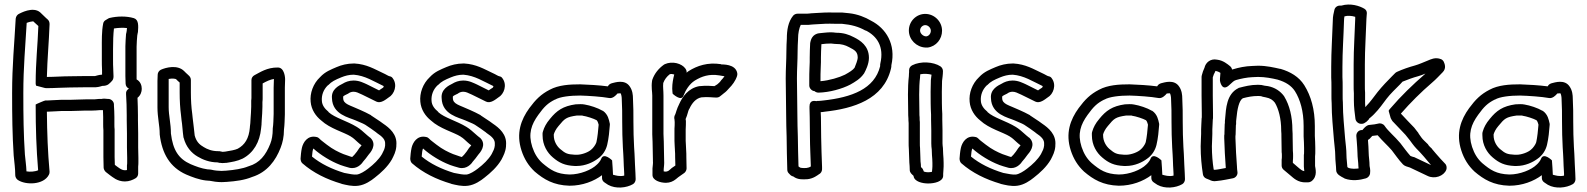

<svg xmlns="http://www.w3.org/2000/svg" viewBox="-20 -803 7077 856"><path d="M34 -388C34 -287 35 -203 41 -110C44 -78 48 -51 48 -22C48 -15 52 -6 59 -1C94 23 175 22 198 -24C200 -27 201 -32 201 -37C193 -127 190 -207 189 -305H191C206 -305 241 -308 252 -308H292C317 -308 339 -310 361 -310H391C401 -310 414 -311 425 -312H439C439 -302 440 -291 440 -281V-249C440 -241 440 -234 441 -222V-103C441 -83 442 -71 442 -56C442 -50 446 -41 452 -36L470 -22C482 -14 502 6 537 6C556 6 572 -1 584 -8C591 -12 596 -20 596 -29V-60C597 -67 597 -76 597 -81V-99C597 -117 596 -129 596 -146V-208C596 -228 595 -249 595 -267V-289C595 -315 594 -340 593 -367C607 -378 612 -394 612 -407C612 -421 607 -439 589 -449V-595C590 -612 590 -631 592 -645L594 -656C594 -657 595 -659 595 -660C597 -687 599 -715 577 -722C544 -732 502 -731 469 -723C467 -723 464 -721 462 -720L452 -714C446 -711 441 -705 440 -698C433 -663 434 -622 434 -584V-537C434 -522 434 -506 435 -490V-470H433C418 -469 410 -465 404 -464H365C339 -464 316 -463 292 -463C259 -463 222 -460 189 -460C191 -541 198 -613 201 -695C201 -711 193 -716 186 -722L159 -748C126 -776 69 -743 66 -742C58 -739 51 -730 50 -720C44 -607 34 -512 34 -388ZM84 -388C84 -504 93 -595 99 -701C109 -705 123 -708 128 -708L151 -687C148 -601 139 -526 139 -431C139 -428 140 -424 141 -421C141 -421 178 -411 179 -411C181 -411 184 -410 185 -410H191C222 -410 263 -413 292 -413C318 -413 341 -414 365 -414H407C423 -415 431 -419 436 -420C462 -420 468 -431 479 -442C490 -453 485 -470 485 -491V-493C484 -507 484 -522 484 -537V-584C484 -617 485 -651 488 -676C505 -679 528 -680 546 -678C546 -674 545 -668 545 -666L543 -655C543 -654 542 -653 542 -652C540 -634 540 -614 539 -597V-464L540 -430C540 -420 547 -411 555 -408C546 -402 541 -396 542 -384C544 -354 545 -320 545 -289V-267C545 -247 546 -226 546 -208V-146C546 -127 547 -115 547 -99V-81C547 -75 547 -69 546 -66V-45C542 -44 540 -44 537 -44C521 -44 507 -57 492 -68C492 -81 491 -89 491 -103V-226C490 -233 490 -241 490 -249V-281C490 -298 489 -319 488 -332V-337C488 -352 474 -362 463 -362H460C453 -363 450 -363 448 -363H441C439 -363 436 -363 434 -362H422L411 -361C405 -360 400 -360 391 -360H361C337 -360 315 -358 292 -358H252C237 -358 202 -355 191 -355H182C181 -356 139 -338 139 -337C139 -229 142 -140 150 -44C138 -38 114 -36 98 -39C97 -67 93 -90 91 -114C85 -205 84 -287 84 -388Z M682 -325C682 -280 692 -242 692 -207V-204C702 -118 738 -57 810 -25C836 -14 866 -2 900 2H903C905 2 908 3 915 3C928 6 950 9 968 9C978 9 984 8 988 8H990C1032 5 1070 0 1104 -14C1171 -35 1209 -87 1231 -144C1240 -167 1246 -193 1246 -225C1249 -248 1249 -269 1250 -293V-412C1250 -422 1251 -433 1251 -445C1252 -457 1248 -502 1219 -502C1170 -503 1137 -479 1115 -468C1107 -464 1101 -456 1101 -446V-366C1101 -360 1100 -357 1100 -355V-327C1100 -308 1098 -293 1097 -272L1096 -254C1095 -248 1094 -239 1094 -237V-235C1090 -185 1071 -157 1040 -140C1027 -134 1008 -131 984 -127C979 -127 975 -126 973 -126C973 -126 961 -128 958 -129H953C925 -129 905 -137 887 -148L886 -149C868 -159 855 -173 848 -199C845 -221 843 -250 839 -277L837 -296C833 -323 831 -358 831 -390V-446C831 -462 819 -468 809 -478L801 -486C771 -516 719 -502 697 -492C689 -488 683 -479 683 -470L682 -442ZM732 -325V-451C750 -455 764 -451 765 -450L773 -442C775 -440 779 -437 781 -435V-390C781 -356 783 -319 787 -290L789 -271V-270C793 -247 794 -217 798 -190C798 -189 799 -188 799 -188C809 -149 833 -121 861 -105C884 -91 915 -79 950 -79L958 -77H963C963 -77 963 -76 972 -76C981 -76 985 -77 986 -77H990C1014 -81 1037 -84 1062 -96C1111 -122 1138 -170 1144 -230C1145 -239 1145 -243 1146 -248V-251L1147 -270C1148 -289 1150 -304 1150 -327V-348C1151 -356 1151 -361 1151 -366V-431C1169 -441 1184 -448 1201 -451V-446C1201 -437 1200 -425 1200 -412V-295C1199 -269 1199 -250 1196 -230V-227C1196 -202 1192 -179 1185 -162C1165 -111 1137 -76 1089 -62C1088 -62 1087 -61 1086 -61C1062 -51 1025 -45 987 -42C977 -42 973 -41 968 -41C955 -41 935 -43 924 -46C922 -46 919 -47 918 -47C916 -47 912 -48 905 -48C877 -52 854 -61 830 -71C776 -95 751 -134 742 -208C742 -252 732 -288 732 -325Z M1320 -96C1320 -90 1322 -80 1328 -75C1377 -32 1437 -3 1502 16C1502 16 1503 17 1504 17C1522 21 1549 29 1578 25C1608 21 1635 2 1651 -11C1678 -32 1708 -59 1727 -92C1736 -110 1745 -126 1747 -151V-155C1752 -204 1716 -233 1688 -252C1670 -266 1650 -277 1635 -288C1634 -288 1634 -290 1633 -290C1617 -299 1603 -305 1588 -312C1539 -335 1510 -338 1510 -366V-369C1509 -374 1510 -375 1531 -385C1532 -385 1533 -386 1534 -387C1540 -391 1547 -394 1556 -394C1569 -394 1577 -389 1595 -381C1614 -371 1635 -362 1658 -350C1678 -340 1702 -361 1712 -368C1739 -383 1753 -425 1731 -454C1728 -459 1723 -462 1717 -463C1711 -464 1702 -471 1686 -478C1651 -494 1615 -517 1560 -520H1558C1528 -520 1502 -513 1481 -504C1456 -493 1430 -484 1407 -459C1376 -430 1361 -387 1365 -349C1368 -314 1388 -285 1412 -266C1452 -229 1513 -214 1545 -194L1546 -193C1555 -188 1564 -179 1575 -169C1582 -163 1585 -160 1592 -155C1590 -152 1585 -146 1582 -143C1574 -131 1569 -123 1560 -113L1550 -103C1540 -105 1525 -112 1511 -116C1489 -125 1464 -137 1437 -158C1425 -168 1411 -177 1404 -185C1401 -188 1397 -191 1392 -192C1350 -202 1331 -166 1326 -144C1322 -126 1321 -108 1320 -96ZM1371 -105C1372 -120 1374 -135 1377 -141C1410 -111 1457 -83 1494 -69C1495 -69 1496 -68 1496 -68C1508 -64 1522 -59 1538 -55C1573 -47 1593 -75 1596 -78V-79C1607 -91 1615 -102 1623 -113C1630 -121 1663 -157 1632 -188C1631 -189 1630 -190 1629 -190C1620 -197 1616 -201 1609 -207C1600 -215 1586 -228 1571 -237C1527 -264 1472 -278 1445 -303L1444 -305C1428 -318 1416 -334 1415 -353C1413 -377 1421 -403 1442 -423C1443 -423 1444 -424 1444 -424C1458 -439 1474 -447 1501 -458C1518 -465 1536 -470 1557 -470C1608 -466 1646 -440 1691 -419C1690 -415 1688 -412 1688 -412C1687 -412 1687 -411 1686 -411C1679 -407 1673 -402 1670 -400C1649 -411 1633 -418 1618 -426C1617 -426 1616 -427 1616 -427C1602 -433 1583 -444 1556 -444C1536 -444 1519 -437 1508 -430C1492 -422 1456 -405 1460 -365C1462 -292 1537 -279 1566 -266C1581 -259 1596 -254 1608 -247C1627 -234 1643 -224 1657 -213C1658 -213 1659 -211 1659 -211C1686 -193 1699 -180 1697 -159V-154C1695 -138 1691 -132 1683 -116C1669 -92 1646 -70 1621 -51C1607 -40 1586 -27 1572 -25C1558 -23 1536 -28 1515 -32C1459 -49 1410 -73 1371 -105Z M1809 -96C1809 -90 1811 -80 1817 -75C1866 -32 1926 -3 1991 16C1991 16 1992 17 1993 17C2011 21 2038 29 2067 25C2097 21 2124 2 2140 -11C2167 -32 2197 -59 2216 -92C2225 -110 2234 -126 2236 -151V-155C2241 -204 2205 -233 2177 -252C2159 -266 2139 -277 2124 -288C2123 -288 2123 -290 2122 -290C2106 -299 2092 -305 2077 -312C2028 -335 1999 -338 1999 -366V-369C1998 -374 1999 -375 2020 -385C2021 -385 2022 -386 2023 -387C2029 -391 2036 -394 2045 -394C2058 -394 2066 -389 2084 -381C2103 -371 2124 -362 2147 -350C2167 -340 2191 -361 2201 -368C2228 -383 2242 -425 2220 -454C2217 -459 2212 -462 2206 -463C2200 -464 2191 -471 2175 -478C2140 -494 2104 -517 2049 -520H2047C2017 -520 1991 -513 1970 -504C1945 -493 1919 -484 1896 -459C1865 -430 1850 -387 1854 -349C1857 -314 1877 -285 1901 -266C1941 -229 2002 -214 2034 -194L2035 -193C2044 -188 2053 -179 2064 -169C2071 -163 2074 -160 2081 -155C2079 -152 2074 -146 2071 -143C2063 -131 2058 -123 2049 -113L2039 -103C2029 -105 2014 -112 2000 -116C1978 -125 1953 -137 1926 -158C1914 -168 1900 -177 1893 -185C1890 -188 1886 -191 1881 -192C1839 -202 1820 -166 1815 -144C1811 -126 1810 -108 1809 -96ZM1860 -105C1861 -120 1863 -135 1866 -141C1899 -111 1946 -83 1983 -69C1984 -69 1985 -68 1985 -68C1997 -64 2011 -59 2027 -55C2062 -47 2082 -75 2085 -78V-79C2096 -91 2104 -102 2112 -113C2119 -121 2152 -157 2121 -188C2120 -189 2119 -190 2118 -190C2109 -197 2105 -201 2098 -207C2089 -215 2075 -228 2060 -237C2016 -264 1961 -278 1934 -303L1933 -305C1917 -318 1905 -334 1904 -353C1902 -377 1910 -403 1931 -423C1932 -423 1933 -424 1933 -424C1947 -439 1963 -447 1990 -458C2007 -465 2025 -470 2046 -470C2097 -466 2135 -440 2180 -419C2179 -415 2177 -412 2177 -412C2176 -412 2176 -411 2175 -411C2168 -407 2162 -402 2159 -400C2138 -411 2122 -418 2107 -426C2106 -426 2105 -427 2105 -427C2091 -433 2072 -444 2045 -444C2025 -444 2008 -437 1997 -430C1981 -422 1945 -405 1949 -365C1951 -292 2026 -279 2055 -266C2070 -259 2085 -254 2097 -247C2116 -234 2132 -224 2146 -213C2147 -213 2148 -211 2148 -211C2175 -193 2188 -180 2186 -159V-154C2184 -138 2180 -132 2172 -116C2158 -92 2135 -70 2110 -51C2096 -40 2075 -27 2061 -25C2047 -23 2025 -28 2004 -32C1948 -49 1899 -73 1860 -105Z M2305 -132C2317 -95 2336 -64 2364 -38C2405 -3 2448 23 2519 25C2577 25 2628 5 2664 -22V-9C2664 -1 2669 7 2676 11L2691 21C2725 40 2773 35 2802 18C2809 14 2814 5 2814 -4L2813 -31C2812 -44 2812 -55 2811 -69L2810 -93C2810 -108 2808 -127 2807 -148C2805 -194 2804 -212 2804 -259C2804 -299 2804 -326 2802 -363C2802 -379 2800 -400 2788 -417C2766 -451 2721 -435 2708 -432C2701 -430 2694 -426 2690 -418C2652 -423 2601 -426 2567 -427C2519 -427 2470 -424 2431 -403C2392 -383 2368 -359 2340 -321C2303 -270 2280 -209 2305 -132ZM2353 -148C2334 -207 2349 -248 2380 -291C2406 -327 2422 -343 2454 -359H2455C2477 -372 2523 -377 2567 -377C2604 -376 2663 -372 2696 -366C2712 -363 2726 -378 2732 -385V-386C2740 -387 2745 -387 2747 -387C2749 -384 2752 -373 2752 -362V-361C2754 -326 2754 -299 2754 -259C2754 -212 2755 -192 2757 -146C2758 -123 2760 -106 2760 -93L2761 -66V-65C2762 -56 2762 -42 2763 -29V-20C2742 -15 2725 -21 2713 -24C2712 -48 2711 -62 2709 -88C2709 -88 2671 -126 2660 -94C2657 -86 2647 -74 2641 -69C2618 -46 2567 -25 2519 -25C2461 -27 2435 -45 2398 -76C2377 -95 2363 -118 2353 -148ZM2399 -199C2399 -156 2420 -122 2445 -101C2473 -77 2498 -65 2542 -63H2551C2590 -63 2625 -80 2646 -96C2666 -110 2681 -132 2687 -157C2694 -186 2697 -220 2699 -247C2699 -250 2699 -253 2698 -255C2695 -268 2691 -293 2668 -309H2667C2645 -322 2611 -333 2587 -337C2573 -340 2560 -338 2550 -338H2547C2490 -330 2462 -310 2432 -273C2415 -253 2406 -235 2401 -218C2398 -210 2399 -204 2399 -199ZM2449 -199V-204C2452 -214 2458 -227 2470 -241C2498 -275 2504 -281 2552 -288H2576C2577 -288 2577 -287 2578 -287C2594 -285 2628 -274 2640 -267C2642 -265 2645 -262 2649 -247C2647 -222 2644 -191 2639 -169C2637 -160 2624 -142 2617 -137C2605 -125 2575 -113 2551 -113H2544C2508 -115 2501 -119 2477 -139C2462 -152 2449 -174 2449 -199Z M2887 -442C2883 -413 2888 -394 2888 -377V-204C2889 -180 2890 -161 2890 -137C2890 -118 2891 -100 2891 -85V-83C2892 -77 2890 -64 2889 -52V-23C2889 1 2923 12 2949 12C2967 12 2982 5 2993 -4L3004 -13C3013 -19 3023 -26 3031 -32C3036 -36 3041 -44 3041 -52C3041 -69 3040 -87 3040 -102C3040 -113 3040 -123 3039 -136C3039 -151 3037 -163 3037 -175V-226C3038 -239 3038 -253 3038 -262C3038 -264 3038 -267 3037 -269V-273C3045 -290 3048 -310 3052 -316C3052 -317 3054 -318 3054 -319C3065 -343 3082 -364 3107 -369C3136 -372 3158 -368 3174 -368C3180 -368 3187 -370 3192 -375C3195 -378 3202 -382 3207 -387C3217 -394 3224 -402 3231 -410C3244 -423 3259 -442 3266 -464C3267 -468 3268 -473 3267 -477C3259 -519 3201 -515 3195 -516L3194 -517C3135 -526 3088 -510 3050 -486C3046 -483 3045 -482 3041 -479C3042 -485 3040 -491 3036 -497C3020 -520 2978 -532 2944 -517C2943 -516 2940 -515 2939 -514C2917 -498 2898 -476 2888 -447C2888 -446 2887 -444 2887 -442ZM2937 -433C2943 -449 2953 -462 2966 -472C2972 -474 2979 -473 2986 -471C2981 -451 2977 -432 2977 -408C2977 -396 2979 -387 2979 -385C2979 -385 3017 -349 3027 -376C3037 -402 3054 -429 3078 -444C3109 -463 3142 -474 3186 -467C3196 -465 3204 -464 3210 -463C3205 -456 3201 -451 3195 -445C3191 -438 3183 -431 3178 -427C3174 -424 3168 -421 3165 -419C3151 -420 3128 -422 3100 -419H3098C3048 -410 3022 -370 3009 -341C2996 -316 2993 -297 2990 -292C2986 -286 2985 -277 2987 -271C2987 -269 2988 -261 2988 -259C2988 -249 2988 -241 2987 -229V-175C2987 -157 2989 -147 2989 -135V-133C2990 -125 2990 -113 2990 -102C2990 -90 2991 -76 2991 -65C2985 -61 2980 -57 2975 -54C2974 -54 2973 -52 2973 -52L2961 -42C2960 -41 2953 -38 2949 -38C2946 -38 2942 -38 2939 -39V-49C2940 -60 2942 -74 2941 -86C2941 -105 2940 -120 2940 -137C2940 -161 2939 -184 2938 -206V-377C2938 -401 2935 -415 2937 -433Z M3483 -453C3483 -421 3484 -399 3484 -371C3484 -343 3485 -313 3485 -287C3485 -255 3486 -228 3487 -195C3487 -153 3489 -87 3490 -46C3490 -41 3492 -35 3496 -31C3509 -15 3516 -17 3516 -17C3516 -17 3516 -16 3517 -16C3537 -1 3560 -3 3578 -4H3580C3607 -7 3625 -22 3631 -26C3638 -29 3645 -38 3645 -48V-59C3644 -96 3641 -155 3641 -191C3641 -223 3640 -252 3640 -281C3640 -288 3639 -295 3639 -303C3645 -303 3651 -304 3657 -305C3785 -319 3919 -360 3952 -496C3954 -503 3954 -507 3954 -512C3975 -606 3930 -677 3863 -711C3838 -726 3803 -740 3766 -744C3757 -745 3746 -746 3736 -747H3701C3671 -748 3645 -747 3618 -745L3602 -744H3599C3594 -743 3589 -743 3578 -742H3536C3529 -742 3521 -739 3516 -733C3494 -706 3488 -669 3488 -631C3487 -617 3486 -590 3486 -574C3486 -533 3483 -498 3483 -453ZM3533 -453C3533 -496 3536 -531 3536 -574C3536 -589 3537 -614 3538 -628V-630C3538 -655 3543 -678 3550 -692H3583C3588 -693 3598 -693 3605 -694L3622 -695C3649 -697 3671 -698 3701 -697H3733C3776 -693 3808 -684 3838 -667H3840C3890 -642 3922 -595 3905 -521C3905 -519 3904 -516 3904 -515V-508C3879 -406 3777 -369 3651 -355C3642 -354 3634 -353 3628 -353H3623C3621 -353 3621 -352 3621 -352C3613 -353 3589 -359 3589 -328V-320C3589 -308 3590 -292 3590 -281C3590 -250 3591 -221 3591 -191C3591 -154 3594 -95 3595 -61C3589 -57 3583 -55 3575 -54C3558 -53 3549 -55 3547 -56C3543 -59 3542 -60 3540 -61C3539 -104 3537 -157 3537 -195C3536 -228 3535 -256 3535 -287C3535 -315 3534 -345 3534 -371C3534 -401 3533 -423 3533 -453ZM3588 -422C3588 -410 3598 -399 3609 -397H3611C3616 -392 3624 -390 3629 -390C3678 -391 3735 -407 3771 -426C3792 -438 3815 -451 3831 -474C3832 -475 3833 -476 3833 -477C3839 -488 3854 -517 3854 -545C3854 -599 3815 -623 3787 -637C3764 -649 3741 -657 3708 -657C3698 -658 3693 -659 3685 -659C3666 -659 3647 -656 3634 -655C3600 -652 3595 -622 3594 -620C3593 -617 3592 -613 3592 -611C3591 -592 3590 -565 3590 -546V-526L3589 -501C3588 -480 3588 -467 3588 -443ZM3638 -441V-443C3638 -467 3638 -478 3639 -499L3640 -526V-546C3640 -562 3641 -585 3642 -604V-606C3656 -608 3670 -609 3685 -609C3687 -609 3695 -608 3704 -607H3707C3732 -607 3748 -602 3765 -593C3793 -579 3804 -571 3804 -545C3804 -537 3795 -512 3790 -501C3783 -491 3767 -481 3747 -470C3723 -458 3677 -444 3638 -441Z M4028 -381C4028 -359 4029 -320 4029 -300C4029 -292 4029 -286 4030 -275C4030 -270 4030 -264 4031 -254V-166C4031 -157 4031 -150 4032 -138C4032 -121 4034 -95 4034 -82V-80C4035 -70 4036 -55 4036 -45C4036 -34 4044 -27 4052 -20L4053 -18C4056 7 4093 15 4118 15C4145 15 4185 7 4185 -20V-28C4185 -37 4187 -47 4187 -61V-77C4187 -90 4186 -103 4185 -116L4184 -140V-142C4183 -151 4182 -158 4182 -164V-221C4182 -237 4181 -256 4181 -270V-295C4179 -321 4179 -364 4179 -394C4179 -409 4180 -425 4180 -442C4181 -452 4184 -470 4184 -486C4184 -494 4180 -502 4173 -507C4141 -528 4084 -531 4047 -512C4039 -508 4033 -500 4033 -490V-481C4033 -478 4032 -474 4032 -463C4029 -438 4028 -409 4028 -381ZM4032 -667C4032 -626 4066 -593 4106 -591H4116C4154 -596 4180 -629 4180 -666C4180 -707 4146 -741 4105 -741C4065 -741 4032 -708 4032 -667ZM4078 -381C4078 -408 4079 -436 4082 -459V-462C4082 -464 4083 -470 4083 -472C4100 -475 4120 -474 4133 -470C4132 -460 4131 -453 4130 -445V-443C4130 -430 4129 -411 4129 -394C4129 -364 4129 -322 4131 -292V-270C4131 -254 4132 -235 4132 -221V-164C4132 -154 4133 -144 4134 -137L4135 -112C4136 -99 4137 -88 4137 -77V-61C4137 -55 4136 -47 4135 -37C4130 -36 4125 -35 4118 -35C4112 -35 4104 -36 4099 -38C4097 -43 4093 -54 4087 -57L4086 -58C4086 -68 4085 -75 4084 -83C4084 -101 4082 -125 4082 -139V-142C4081 -149 4081 -157 4081 -166V-259C4080 -265 4080 -271 4080 -277V-280C4079 -286 4079 -292 4079 -300C4079 -322 4078 -361 4078 -381ZM4082 -667C4082 -680 4093 -691 4105 -691C4118 -691 4130 -679 4130 -666C4130 -653 4121 -643 4111 -641H4107C4095 -642 4082 -654 4082 -667Z M4258 -96C4258 -90 4260 -80 4266 -75C4315 -32 4375 -3 4440 16C4440 16 4441 17 4442 17C4460 21 4487 29 4516 25C4546 21 4573 2 4589 -11C4616 -32 4646 -59 4665 -92C4674 -110 4683 -126 4685 -151V-155C4690 -204 4654 -233 4626 -252C4608 -266 4588 -277 4573 -288C4572 -288 4572 -290 4571 -290C4555 -299 4541 -305 4526 -312C4477 -335 4448 -338 4448 -366V-369C4447 -374 4448 -375 4469 -385C4470 -385 4471 -386 4472 -387C4478 -391 4485 -394 4494 -394C4507 -394 4515 -389 4533 -381C4552 -371 4573 -362 4596 -350C4616 -340 4640 -361 4650 -368C4677 -383 4691 -425 4669 -454C4666 -459 4661 -462 4655 -463C4649 -464 4640 -471 4624 -478C4589 -494 4553 -517 4498 -520H4496C4466 -520 4440 -513 4419 -504C4394 -493 4368 -484 4345 -459C4314 -430 4299 -387 4303 -349C4306 -314 4326 -285 4350 -266C4390 -229 4451 -214 4483 -194L4484 -193C4493 -188 4502 -179 4513 -169C4520 -163 4523 -160 4530 -155C4528 -152 4523 -146 4520 -143C4512 -131 4507 -123 4498 -113L4488 -103C4478 -105 4463 -112 4449 -116C4427 -125 4402 -137 4375 -158C4363 -168 4349 -177 4342 -185C4339 -188 4335 -191 4330 -192C4288 -202 4269 -166 4264 -144C4260 -126 4259 -108 4258 -96ZM4309 -105C4310 -120 4312 -135 4315 -141C4348 -111 4395 -83 4432 -69C4433 -69 4434 -68 4434 -68C4446 -64 4460 -59 4476 -55C4511 -47 4531 -75 4534 -78V-79C4545 -91 4553 -102 4561 -113C4568 -121 4601 -157 4570 -188C4569 -189 4568 -190 4567 -190C4558 -197 4554 -201 4547 -207C4538 -215 4524 -228 4509 -237C4465 -264 4410 -278 4383 -303L4382 -305C4366 -318 4354 -334 4353 -353C4351 -377 4359 -403 4380 -423C4381 -423 4382 -424 4382 -424C4396 -439 4412 -447 4439 -458C4456 -465 4474 -470 4495 -470C4546 -466 4584 -440 4629 -419C4628 -415 4626 -412 4626 -412C4625 -412 4625 -411 4624 -411C4617 -407 4611 -402 4608 -400C4587 -411 4571 -418 4556 -426C4555 -426 4554 -427 4554 -427C4540 -433 4521 -444 4494 -444C4474 -444 4457 -437 4446 -430C4430 -422 4394 -405 4398 -365C4400 -292 4475 -279 4504 -266C4519 -259 4534 -254 4546 -247C4565 -234 4581 -224 4595 -213C4596 -213 4597 -211 4597 -211C4624 -193 4637 -180 4635 -159V-154C4633 -138 4629 -132 4621 -116C4607 -92 4584 -70 4559 -51C4545 -40 4524 -27 4510 -25C4496 -23 4474 -28 4453 -32C4397 -49 4348 -73 4309 -105Z M4754 -132C4766 -95 4785 -64 4813 -38C4854 -3 4897 23 4968 25C5026 25 5077 5 5113 -22V-9C5113 -1 5118 7 5125 11L5140 21C5174 40 5222 35 5251 18C5258 14 5263 5 5263 -4L5262 -31C5261 -44 5261 -55 5260 -69L5259 -93C5259 -108 5257 -127 5256 -148C5254 -194 5253 -212 5253 -259C5253 -299 5253 -326 5251 -363C5251 -379 5249 -400 5237 -417C5215 -451 5170 -435 5157 -432C5150 -430 5143 -426 5139 -418C5101 -423 5050 -426 5016 -427C4968 -427 4919 -424 4880 -403C4841 -383 4817 -359 4789 -321C4752 -270 4729 -209 4754 -132ZM4802 -148C4783 -207 4798 -248 4829 -291C4855 -327 4871 -343 4903 -359H4904C4926 -372 4972 -377 5016 -377C5053 -376 5112 -372 5145 -366C5161 -363 5175 -378 5181 -385V-386C5189 -387 5194 -387 5196 -387C5198 -384 5201 -373 5201 -362V-361C5203 -326 5203 -299 5203 -259C5203 -212 5204 -192 5206 -146C5207 -123 5209 -106 5209 -93L5210 -66V-65C5211 -56 5211 -42 5212 -29V-20C5191 -15 5174 -21 5162 -24C5161 -48 5160 -62 5158 -88C5158 -88 5120 -126 5109 -94C5106 -86 5096 -74 5090 -69C5067 -46 5016 -25 4968 -25C4910 -27 4884 -45 4847 -76C4826 -95 4812 -118 4802 -148ZM4848 -199C4848 -156 4869 -122 4894 -101C4922 -77 4947 -65 4991 -63H5000C5039 -63 5074 -80 5095 -96C5115 -110 5130 -132 5136 -157C5143 -186 5146 -220 5148 -247C5148 -250 5148 -253 5147 -255C5144 -268 5140 -293 5117 -309H5116C5094 -322 5060 -333 5036 -337C5022 -340 5009 -338 4999 -338H4996C4939 -330 4911 -310 4881 -273C4864 -253 4855 -235 4850 -218C4847 -210 4848 -204 4848 -199ZM4898 -199V-204C4901 -214 4907 -227 4919 -241C4947 -275 4953 -281 5001 -288H5025C5026 -288 5026 -287 5027 -287C5043 -285 5077 -274 5089 -267C5091 -265 5094 -262 5098 -247C5096 -222 5093 -191 5088 -169C5086 -160 5073 -142 5066 -137C5054 -125 5024 -113 5000 -113H4993C4957 -115 4950 -119 4926 -139C4911 -152 4898 -174 4898 -199Z M5333 -151C5333 -105 5337 -64 5343 -26C5344 -18 5350 -10 5358 -7L5373 -1C5378 2 5390 7 5404 4C5429 2 5459 -5 5476 -8C5489 -10 5499 -23 5497 -36C5496 -44 5495 -51 5495 -56V-58C5492 -101 5489 -142 5488 -187V-196C5489 -200 5489 -208 5489 -211C5489 -220 5490 -231 5490 -244V-245C5491 -247 5491 -250 5491 -252V-262C5491 -264 5491 -263 5492 -272C5496 -317 5504 -355 5521 -365C5544 -371 5564 -375 5588 -375C5596 -375 5600 -375 5607 -373L5608 -372L5623 -369C5643 -365 5654 -358 5664 -345C5680 -318 5692 -275 5692 -222V-220C5693 -212 5693 -202 5693 -193C5693 -170 5694 -149 5694 -129V-125C5695 -120 5695 -115 5695 -108C5695 -101 5695 -96 5694 -91V-65C5694 -58 5697 -51 5703 -46L5734 -20C5745 -11 5766 12 5804 10H5812C5817 10 5823 8 5827 5C5856 -17 5844 -53 5843 -63V-106C5844 -113 5844 -122 5844 -127V-143C5844 -162 5843 -179 5842 -197V-241C5842 -315 5825 -375 5795 -423C5771 -461 5733 -483 5689 -496H5687C5660 -502 5627 -510 5589 -510C5578 -510 5571 -509 5564 -509C5532 -508 5503 -502 5477 -494C5477 -494 5476 -494 5473 -493C5472 -498 5469 -504 5464 -508C5453 -517 5433 -534 5406 -537C5377 -543 5355 -524 5350 -501C5345 -491 5341 -479 5338 -467C5338 -465 5337 -463 5337 -461V-376C5337 -348 5338 -324 5338 -298V-280L5337 -273V-270C5337 -258 5335 -243 5335 -226V-206C5335 -190 5333 -171 5333 -151ZM5383 -151C5383 -167 5385 -186 5385 -206V-226C5385 -238 5387 -254 5387 -269L5388 -276V-298C5388 -326 5387 -350 5387 -376V-458C5390 -468 5393 -476 5397 -482C5398 -484 5399 -486 5399 -487C5405 -486 5414 -483 5421 -478C5420 -467 5420 -460 5419 -452V-443C5419 -443 5427 -390 5462 -425C5473 -436 5483 -444 5488 -445C5489 -445 5489 -446 5490 -446C5511 -452 5539 -458 5564 -459C5575 -459 5582 -460 5589 -460C5620 -460 5651 -454 5676 -448C5713 -437 5737 -421 5753 -397C5777 -359 5792 -307 5792 -241V-195C5793 -177 5794 -160 5794 -143V-127C5794 -121 5794 -115 5793 -112V-61C5793 -53 5795 -45 5795 -40C5786 -41 5779 -47 5766 -58L5744 -77V-85C5745 -95 5745 -101 5745 -108C5745 -114 5745 -123 5744 -131C5744 -153 5743 -172 5743 -193C5743 -202 5743 -212 5742 -223C5742 -283 5729 -334 5706 -372C5706 -373 5705 -374 5705 -374C5688 -397 5664 -413 5633 -419L5618 -421C5608 -424 5600 -425 5588 -425C5555 -425 5530 -418 5506 -412C5504 -412 5502 -411 5501 -410C5448 -384 5446 -319 5442 -274V-273C5442 -271 5441 -268 5441 -263V-255C5440 -250 5440 -246 5440 -244C5440 -235 5439 -224 5439 -211V-205C5439 -203 5438 -201 5438 -199V-187C5439 -141 5442 -99 5445 -54C5427 -51 5411 -47 5397 -46H5394L5391 -47C5386 -79 5383 -114 5383 -151Z M5915 -457C5916 -443 5916 -429 5916 -414V-377C5916 -366 5916 -357 5917 -343C5917 -285 5923 -234 5927 -181C5929 -155 5933 -132 5933 -110C5933 -86 5937 -62 5937 -45C5937 -25 5959 -16 5972 -9C5973 -9 5974 -7 5975 -7C6008 5 6043 0 6070 -8C6079 -11 6086 -19 6088 -28C6091 -48 6086 -59 6086 -63C6086 -85 6082 -106 6082 -122C6082 -140 6080 -160 6079 -176V-179C6080 -180 6083 -182 6087 -185C6092 -190 6096 -195 6098 -197L6122 -200C6142 -176 6168 -153 6185 -133C6201 -113 6214 -92 6235 -70C6243 -62 6254 -60 6266 -56C6292 -44 6318 -31 6344 -19C6376 -3 6417 -18 6428 -46C6431 -54 6430 -66 6423 -73C6409 -87 6396 -102 6382 -118L6365 -138L6364 -140C6359 -145 6350 -152 6346 -160C6334 -172 6324 -180 6317 -190L6305 -207C6304 -208 6304 -210 6303 -211C6300 -214 6294 -223 6285 -234C6267 -252 6244 -277 6228 -294C6228 -295 6227 -293 6226 -297C6268 -345 6315 -392 6364 -434C6383 -450 6398 -467 6412 -481C6430 -499 6420 -520 6417 -527C6415 -532 6410 -537 6405 -539C6379 -550 6356 -537 6348 -534C6328 -526 6306 -516 6288 -511C6262 -504 6233 -494 6209 -483C6207 -482 6203 -480 6201 -478L6186 -463C6167 -444 6142 -418 6122 -393C6104 -370 6089 -348 6071 -330C6071 -330 6071 -329 6070 -328C6070 -328 6069 -328 6067 -326C6066 -334 6066 -345 6066 -355V-390C6065 -399 6065 -411 6065 -424V-516C6065 -585 6070 -650 6072 -719C6072 -738 6080 -753 6063 -764C6041 -777 6001 -790 5960 -778H5953C5942 -778 5931 -770 5929 -758C5926 -744 5922 -732 5922 -709C5920 -643 5915 -576 5915 -505ZM5965 -460V-505C5965 -574 5970 -639 5972 -709C5972 -718 5973 -724 5974 -730C5987 -734 6007 -733 6022 -728V-719C6020 -652 6015 -587 6015 -516V-424C6015 -411 6015 -399 6016 -387V-355C6016 -324 6020 -297 6023 -273C6025 -260 6037 -251 6048 -251H6051C6057 -251 6062 -253 6067 -257C6069 -258 6071 -259 6074 -262L6082 -270C6083 -271 6083 -273 6084 -274C6087 -277 6101 -288 6107 -295C6129 -317 6146 -342 6162 -363C6178 -384 6203 -408 6222 -427L6233 -439C6256 -448 6279 -457 6302 -463C6314 -466 6325 -471 6335 -475L6332 -472C6279 -426 6226 -375 6179 -320C6176 -317 6172 -312 6171 -309C6171 -309 6180 -278 6180 -277C6181 -275 6186 -265 6188 -263C6208 -241 6231 -219 6246 -202C6253 -193 6260 -184 6266 -177L6277 -162C6288 -147 6301 -134 6310 -125C6316 -119 6323 -110 6328 -105L6344 -86C6349 -80 6356 -72 6360 -67C6334 -79 6312 -90 6286 -102C6285 -103 6283 -103 6282 -103C6278 -104 6272 -106 6268 -108C6252 -126 6240 -143 6223 -165C6198 -195 6169 -218 6153 -242C6147 -251 6134 -255 6125 -252C6114 -249 6104 -248 6085 -246C6071 -246 6054 -223 6054 -223H6048C6034 -221 6026 -208 6027 -196L6029 -172C6030 -154 6032 -136 6032 -122C6032 -100 6036 -79 6036 -63C6036 -59 6037 -55 6037 -52C6021 -50 6005 -50 5993 -54C5991 -55 5988 -57 5987 -58C5986 -77 5983 -95 5983 -110C5983 -138 5979 -163 5977 -185C5973 -240 5967 -287 5967 -344V-346C5966 -356 5966 -366 5966 -377V-414C5966 -428 5966 -446 5965 -460Z M6495 -132C6507 -95 6526 -64 6554 -38C6595 -3 6638 23 6709 25C6767 25 6818 5 6854 -22V-9C6854 -1 6859 7 6866 11L6881 21C6915 40 6963 35 6992 18C6999 14 7004 5 7004 -4L7003 -31C7002 -44 7002 -55 7001 -69L7000 -93C7000 -108 6998 -127 6997 -148C6995 -194 6994 -212 6994 -259C6994 -299 6994 -326 6992 -363C6992 -379 6990 -400 6978 -417C6956 -451 6911 -435 6898 -432C6891 -430 6884 -426 6880 -418C6842 -423 6791 -426 6757 -427C6709 -427 6660 -424 6621 -403C6582 -383 6558 -359 6530 -321C6493 -270 6470 -209 6495 -132ZM6543 -148C6524 -207 6539 -248 6570 -291C6596 -327 6612 -343 6644 -359H6645C6667 -372 6713 -377 6757 -377C6794 -376 6853 -372 6886 -366C6902 -363 6916 -378 6922 -385V-386C6930 -387 6935 -387 6937 -387C6939 -384 6942 -373 6942 -362V-361C6944 -326 6944 -299 6944 -259C6944 -212 6945 -192 6947 -146C6948 -123 6950 -106 6950 -93L6951 -66V-65C6952 -56 6952 -42 6953 -29V-20C6932 -15 6915 -21 6903 -24C6902 -48 6901 -62 6899 -88C6899 -88 6861 -126 6850 -94C6847 -86 6837 -74 6831 -69C6808 -46 6757 -25 6709 -25C6651 -27 6625 -45 6588 -76C6567 -95 6553 -118 6543 -148ZM6589 -199C6589 -156 6610 -122 6635 -101C6663 -77 6688 -65 6732 -63H6741C6780 -63 6815 -80 6836 -96C6856 -110 6871 -132 6877 -157C6884 -186 6887 -220 6889 -247C6889 -250 6889 -253 6888 -255C6885 -268 6881 -293 6858 -309H6857C6835 -322 6801 -333 6777 -337C6763 -340 6750 -338 6740 -338H6737C6680 -330 6652 -310 6622 -273C6605 -253 6596 -235 6591 -218C6588 -210 6589 -204 6589 -199ZM6639 -199V-204C6642 -214 6648 -227 6660 -241C6688 -275 6694 -281 6742 -288H6766C6767 -288 6767 -287 6768 -287C6784 -285 6818 -274 6830 -267C6832 -265 6835 -262 6839 -247C6837 -222 6834 -191 6829 -169C6827 -160 6814 -142 6807 -137C6795 -125 6765 -113 6741 -113H6734C6698 -115 6691 -119 6667 -139C6652 -152 6639 -174 6639 -199Z"/></svg>

Font: Hussar Pisanka
Style: Out
Weight: 400
Designer: Robert Jablonski
Foundry: Cannot Into Space Fonts
Version: Version 1.070